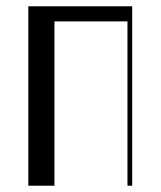

<svg xmlns="http://www.w3.org/2000/svg" viewBox="-20 -590 510 610"><path d="M70 -570H400V0H385V-522H153V0H70Z"/></svg>

Font: Facade Sud
Style: Regular
Weight: 100
Designer: Éléonore Fines
Foundry: Velvetyne Type Foundry
Version: Version 1.001;Glyphs 3.2 (3202)